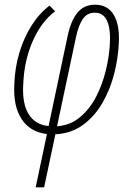

<svg xmlns="http://www.w3.org/2000/svg" viewBox="-20 -560 558 818"><path d="M132 238 180 11Q109 3 72.5 -52Q36 -107 41 -200Q43 -269 62 -333.5Q81 -398 114 -450.5Q147 -503 191 -536L215 -512Q157 -469 120 -386Q83 -303 79 -201Q74 -118 102.5 -73Q131 -28 187 -23L268 -406Q282 -472 310 -506Q338 -540 385 -540Q439 -540 465 -496Q491 -452 486 -373Q483 -310 466 -244Q449 -178 416 -121Q383 -64 333 -27.5Q283 9 216 12L168 238ZM223 -22Q279 -26 320.5 -60.5Q362 -95 389 -147Q416 -199 430.5 -258.5Q445 -318 448 -371Q452 -435 436.5 -470.5Q421 -506 384 -506Q352 -506 333.5 -480Q315 -454 304 -403Z"/></svg>

Font: Noto Sans Condensed ExtraLight
Style: Italic
Weight: 200
Width: 3
Italic angle: -12°
Designer: Monotype Design Team
Foundry: Monotype Imaging Inc.
Version: Version 2.013; ttfautohint (v1.8.4.7-5d5b)